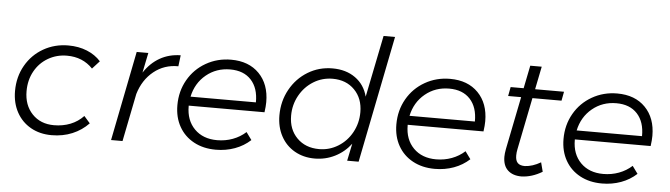

<svg xmlns="http://www.w3.org/2000/svg" viewBox="-47 -928 3899 1118"><g transform="rotate(5 1902.5 -369.0)"><path d="M45 -236Q45 -319 83 -385.5Q121 -452 186.5 -489.5Q252 -527 332 -527Q392 -527 441 -507Q490 -487 522 -451L480 -405Q421 -467 329 -467Q269 -467 219 -438Q169 -409 140.5 -357.5Q112 -306 112 -241Q112 -159 160.5 -108Q209 -57 288 -57Q340 -57 384 -74.5Q428 -92 460 -126L495 -86Q455 -44 400 -21Q345 2 279 2Q210 2 157 -28Q104 -58 74.5 -112Q45 -166 45 -236Z M988 -527 980 -462Q898 -463 836.5 -413.5Q775 -364 750 -280L694 0H627L731 -524H799L775 -407Q813 -465 867 -495.5Q921 -526 988 -527Z M1060 -239V-236Q1060 -153 1109.5 -103Q1159 -53 1242 -53Q1290 -53 1333 -69Q1376 -85 1409 -115L1441 -71Q1402 -35 1350 -16Q1298 3 1239 3Q1166 3 1110.5 -27Q1055 -57 1024.5 -111Q994 -165 994 -236Q994 -318 1032 -384.5Q1070 -451 1136.5 -489Q1203 -527 1283 -527Q1387 -527 1447.5 -465Q1508 -403 1508 -299Q1508 -274 1503 -239ZM1066 -292H1448Q1449 -375 1405.5 -422.5Q1362 -470 1283 -470Q1202 -470 1142.5 -421Q1083 -372 1066 -292Z M1591 -229Q1591 -312 1629 -380.5Q1667 -449 1732 -488.5Q1797 -528 1876 -528Q1955 -528 2009.5 -489Q2064 -450 2082 -381L2155 -742H2222L2074 0H2007L2028 -101Q1990 -51 1935 -23.5Q1880 4 1817 4Q1751 4 1699.5 -25.5Q1648 -55 1619.5 -108Q1591 -161 1591 -229ZM2059 -288Q2059 -368 2010 -418Q1961 -468 1882 -468Q1821 -468 1770 -436.5Q1719 -405 1689 -351Q1659 -297 1659 -233Q1659 -153 1708.5 -103Q1758 -53 1838 -53Q1898 -53 1949 -84.5Q2000 -116 2029.5 -170Q2059 -224 2059 -288Z M2340 -239V-236Q2340 -153 2389.5 -103Q2439 -53 2522 -53Q2570 -53 2613 -69Q2656 -85 2689 -115L2721 -71Q2682 -35 2630 -16Q2578 3 2519 3Q2446 3 2390.5 -27Q2335 -57 2304.5 -111Q2274 -165 2274 -236Q2274 -318 2312 -384.5Q2350 -451 2416.5 -489Q2483 -527 2563 -527Q2667 -527 2727.5 -465Q2788 -403 2788 -299Q2788 -274 2783 -239ZM2346 -292H2728Q2729 -375 2685.5 -422.5Q2642 -470 2563 -470Q2482 -470 2422.5 -421Q2363 -372 2346 -292Z M2989 -153Q2985 -134 2985 -116Q2985 -86 2998.5 -72.5Q3012 -59 3040 -59Q3085 -61 3133 -89L3147 -35Q3087 1 3026 3Q2975 3 2946 -24Q2917 -51 2917 -103Q2917 -121 2922 -148L2984 -457H2908L2918 -510H2994L3021 -644H3088L3061 -510H3230L3220 -457H3050Z M3317 -239V-236Q3317 -153 3366.5 -103Q3416 -53 3499 -53Q3547 -53 3590 -69Q3633 -85 3666 -115L3698 -71Q3659 -35 3607 -16Q3555 3 3496 3Q3423 3 3367.5 -27Q3312 -57 3281.5 -111Q3251 -165 3251 -236Q3251 -318 3289 -384.5Q3327 -451 3393.5 -489Q3460 -527 3540 -527Q3644 -527 3704.5 -465Q3765 -403 3765 -299Q3765 -274 3760 -239ZM3323 -292H3705Q3706 -375 3662.5 -422.5Q3619 -470 3540 -470Q3459 -470 3399.5 -421Q3340 -372 3323 -292Z"/></g></svg>

Font: Gontserrat Light
Style: Italic
Weight: 300
Italic angle: -11.3°
Designer: Julieta Ulanovsky
Foundry: Julieta Ulanovsky
Version: Version 6.001